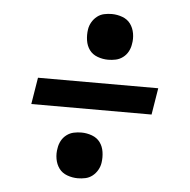

<svg xmlns="http://www.w3.org/2000/svg" viewBox="-47 -692 694 703"><g transform="rotate(5 300.0 -340.0)"><path d="M337 -477Q317 -477 298 -484Q279 -491 268 -506Q257 -521 254 -541Q251 -561 254 -581Q256 -595 263.5 -608Q271 -621 282.5 -630Q294 -639 308 -642Q322 -645 336 -645Q356 -645 375 -638Q394 -631 405 -616Q416 -601 419.5 -581Q423 -561 419 -541Q417 -527 410 -514Q403 -501 391 -492Q379 -483 365 -480Q351 -477 337 -477ZM513 -291H71L87 -389H529ZM264 -35Q244 -35 225 -42Q206 -49 195 -64Q184 -79 180.5 -99Q177 -119 181 -139Q183 -153 190 -166Q197 -179 209 -188Q221 -197 235 -200Q249 -203 263 -203Q283 -203 302 -196Q321 -189 332 -174Q343 -159 346 -139Q349 -119 346 -99Q344 -85 336.5 -72Q329 -59 317.5 -50Q306 -41 292 -38Q278 -35 264 -35Z"/></g></svg>

Font: Iosevka Extrabold Extended
Style: Italic
Weight: 800
Width: 7
Italic angle: -9°
Monospace: yes
Designer: Belleve Invis
Foundry: Belleve Invis
Version: Version 32.5.0; ttfautohint (v1.8.4)